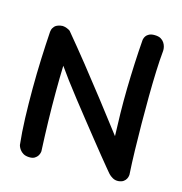

<svg xmlns="http://www.w3.org/2000/svg" viewBox="-98 -736 782 826"><g transform="rotate(15 293.0 -323.5)"><path d="M103.4 0Q87.8 -0.8 78 -6.6Q68.2 -12.5 62.4 -20.6Q56.6 -28.8 54.7 -34.4Q52.8 -40.1 52.8 -40.1Q46.8 -94.1 44.6 -157.9Q42.5 -221.8 42.7 -289Q42.9 -356.2 45.5 -421.6Q48.1 -486.9 52 -544.6Q52 -544.6 53.6 -552.6Q55.1 -560.6 62.9 -569.4Q70.8 -578.2 88.5 -581.6Q98.6 -583.9 108.1 -581.3Q117.6 -578.8 124.9 -575Q132.2 -571.2 133.2 -569.2Q180.1 -513 230.3 -450.2Q280.5 -387.4 332.6 -320.1Q384.8 -252.8 438 -183Q436.1 -230 435.1 -284.1Q434.1 -338.2 435.2 -394.9Q436.4 -451.6 439 -507.2Q441.6 -562.9 445.6 -613.9Q445.6 -613.9 446.9 -619.1Q448.1 -624.4 452.4 -630.9Q456.6 -637.4 466.1 -642.4Q475.6 -647.5 491.5 -647.1Q508.2 -646.8 518.1 -641.1Q527.9 -635.4 533.4 -627Q538.9 -618.6 541 -610.4Q543.1 -602.2 543.1 -596.6Q543.1 -590.9 543.1 -590.9Q539.1 -550.2 537.1 -497.5Q535.1 -444.8 534.6 -385.3Q534.1 -325.9 534.6 -264.9Q535.1 -204 536.6 -145.9Q538.1 -87.9 541.1 -38.9Q541.1 -38.9 540.4 -33.4Q539.8 -28 536.1 -20.6Q532.4 -13.2 524.5 -7.4Q516.6 -1.5 502.5 0Q487.9 1.2 476 -5.6Q464.1 -12.4 457.4 -20.1Q450.8 -27.8 450.8 -27.8Q450.8 -27.8 437.8 -43.4Q424.9 -59 402.8 -86.2Q380.8 -113.4 353.1 -148.1Q325.4 -182.8 295.6 -220.4Q265.8 -258 236.9 -294.8Q208 -331.6 184.3 -363.4Q160.6 -395.2 144.8 -418.1Q142.9 -363.4 142.8 -300.4Q142.6 -237.4 144.2 -170.7Q145.9 -104 149.1 -38.1Q149.1 -38.1 148.1 -32.1Q147 -26.1 142.6 -18.5Q138.1 -10.9 128.8 -5.1Q119.4 0.8 103.4 0Z"/></g></svg>

Font: Sour Gummy Black
Style: Regular
Weight: 900
Version: Version 1.000